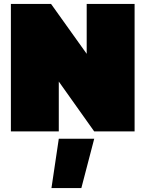

<svg xmlns="http://www.w3.org/2000/svg" viewBox="-20 -664 735 970"><path d="M35 0V-644H238L418 -392V-644H660V0H456L277 -252V0ZM240 286 277 37H456L391 286Z"/></svg>

Font: Boz Display
Style: Regular
Weight: 900
Version: Version 2.000; ttfautohint (v1.8.3)